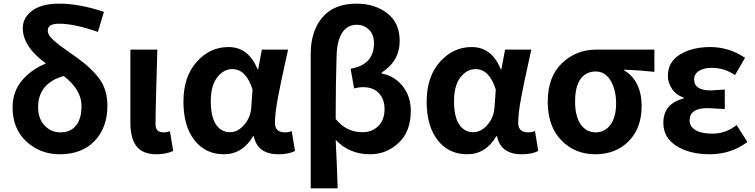

<svg xmlns="http://www.w3.org/2000/svg" viewBox="-20 -832 4142 1053"><path d="M312 -106Q366 -106 396.5 -143Q427 -180 427 -252Q427 -339 330 -415Q264 -398 226.5 -355Q189 -312 189 -245Q189 -181 224.5 -143.5Q260 -106 312 -106ZM550 -767 517 -657Q388 -702 304 -702Q242 -702 242 -665Q242 -652 249.5 -639Q257 -626 275 -610Q293 -594 307.5 -583Q322 -572 353.5 -550Q385 -528 402 -516Q486 -455 527.5 -396.5Q569 -338 569 -252Q569 -132 499 -59Q429 14 308 14Q200 14 124.5 -56Q49 -126 49 -243Q49 -329 100 -390Q151 -451 232 -484Q105 -576 105 -678Q105 -735 156.5 -773.5Q208 -812 305 -812Q415 -812 550 -767Z M840 14Q761 14 728 -30.5Q695 -75 695 -159V-560H843Q842 -525 837.5 -369Q833 -213 833 -152Q833 -127 844 -116.5Q855 -106 878 -106Q894 -106 912 -112L930 -4Q890 14 840 14Z M1208 14Q1107 14 1046.5 -63Q986 -140 986 -275Q986 -411 1058.5 -492.5Q1131 -574 1233 -574Q1343 -574 1392 -453H1396L1416 -560H1560Q1556 -540 1542 -478Q1528 -416 1521.5 -383.5Q1515 -351 1505.5 -302.5Q1496 -254 1492 -219Q1488 -184 1488 -158Q1488 -106 1543 -106Q1562 -106 1580 -113L1598 -4Q1564 14 1507 14Q1392 14 1372 -85H1368Q1310 14 1208 14ZM1242 -107Q1284 -107 1319 -147Q1354 -187 1358 -242L1365 -341Q1330 -453 1254 -453Q1206 -453 1171 -407.5Q1136 -362 1136 -277Q1136 -193 1164 -150Q1192 -107 1242 -107Z M1684 201V-536Q1684 -660 1747.5 -736Q1811 -812 1936 -812Q2035 -812 2103.5 -759.5Q2172 -707 2172 -608Q2172 -497 2073 -434V-429Q2143 -416 2188 -360Q2233 -304 2233 -224Q2233 -111 2166.5 -48.5Q2100 14 2010 14Q1895 14 1821 -65Q1824 -13 1827.5 78.5Q1831 170 1832 201ZM1969 -107Q2020 -107 2054.5 -140.5Q2089 -174 2089 -234Q2089 -287 2058.5 -320.5Q2028 -354 1971 -354Q1948 -354 1922 -347L1903 -455Q2031 -477 2031 -595Q2031 -643 2003.5 -669.5Q1976 -696 1937 -696Q1884 -696 1856 -651.5Q1828 -607 1826 -525Q1821 -381 1821 -180Q1878 -107 1969 -107Z M2542 14Q2441 14 2380.5 -63Q2320 -140 2320 -275Q2320 -411 2392.5 -492.5Q2465 -574 2567 -574Q2677 -574 2726 -453H2730L2750 -560H2894Q2890 -540 2876 -478Q2862 -416 2855.5 -383.5Q2849 -351 2839.5 -302.5Q2830 -254 2826 -219Q2822 -184 2822 -158Q2822 -106 2877 -106Q2896 -106 2914 -113L2932 -4Q2898 14 2841 14Q2726 14 2706 -85H2702Q2644 14 2542 14ZM2576 -107Q2618 -107 2653 -147Q2688 -187 2692 -242L2699 -341Q2664 -453 2588 -453Q2540 -453 2505 -407.5Q2470 -362 2470 -277Q2470 -193 2498 -150Q2526 -107 2576 -107Z M2984 -274Q2984 -411 3062 -485.5Q3140 -560 3252 -560H3569V-438Q3487 -447 3404 -450V-445Q3449 -420 3474 -369.5Q3499 -319 3499 -251Q3499 -129 3428 -57.5Q3357 14 3245 14Q3133 14 3058.5 -62.5Q2984 -139 2984 -274ZM3247 -106Q3298 -106 3328.5 -148.5Q3359 -191 3359 -265Q3359 -339 3329 -389.5Q3299 -440 3247 -440Q3194 -440 3164 -399Q3134 -358 3134 -274Q3134 -195 3164.5 -150.5Q3195 -106 3247 -106Z M3873 14Q3762 14 3690 -31.5Q3618 -77 3618 -158Q3618 -263 3729 -292V-297Q3688 -311 3665.5 -344.5Q3643 -378 3643 -416Q3643 -493 3710 -533.5Q3777 -574 3876 -574Q3978 -574 4066 -515L4011 -420Q3953 -460 3883 -460Q3840 -460 3813.5 -443Q3787 -426 3787 -396Q3787 -336 3879 -336Q3890 -336 3955 -341V-234Q3875 -239 3861 -239Q3762 -239 3762 -172Q3762 -138 3794.5 -118.5Q3827 -99 3888 -99Q3960 -99 4020 -146L4079 -53Q3988 14 3873 14Z"/></svg>

Font: Noto Sans Korean Bold
Style: Bold
Weight: 700
Designer: Ryoko NISHIZUKA  (kana & ideographs); Paul D. Hunt (Latin, Greek & Cyrillic); Wenlong ZHANG  (bopomofo); Sandoll Communi
Foundry: Adobe Systems Incorporated
Version: Version 1.000;PS 1;hotconv 1.0.78;makeotf.lib2.5.61930